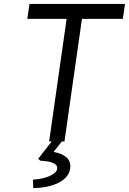

<svg xmlns="http://www.w3.org/2000/svg" viewBox="-20 -720 656 977"><path d="M230 0 319 -624H119L130 -700H616L605 -624H397L308 0ZM149 237 148 194Q175 193 202.5 186Q230 179 249.5 166.5Q269 154 271 139Q273 123 258.5 114Q244 105 223 101.5Q202 98 186 98L174 88L255 -15H306L253 53Q300 62 321 83.5Q342 105 337 137Q334 163 315.5 182.5Q297 202 269.5 214Q242 226 210.5 231.5Q179 237 149 237Z"/></svg>

Font: Lexend Light
Style: Italic
Weight: 300
Italic angle: -8.13011°
Designer: Bonnie Shaver-Troup, Thomas Jockin
Foundry: Lexend
Version: Version 1.007